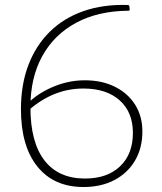

<svg xmlns="http://www.w3.org/2000/svg" viewBox="-20 -744 649 770"><path d="M315 6Q196 6 130 -76Q64 -158 64 -306Q64 -405 94 -483.5Q124 -562 180 -617Q236 -672 315 -699.5Q394 -727 492 -724Q498 -724 499 -718L500 -707Q501 -701 495 -701Q373 -700 285 -652.5Q197 -605 149.5 -519Q102 -433 102 -314Q102 -174 158 -101Q214 -28 321 -28Q410 -28 461.5 -77Q513 -126 513 -211Q513 -294 460 -341.5Q407 -389 314 -389Q188 -389 84 -292L73 -310Q116 -361 183 -391.5Q250 -422 320 -422Q389 -422 441 -396Q493 -370 522 -324Q551 -278 551 -217Q551 -150 521.5 -100Q492 -50 439 -22Q386 6 315 6Z"/></svg>

Font: Hahmlet Thin
Style: Regular
Weight: 250
Version: Version 1.002